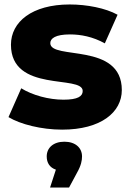

<svg xmlns="http://www.w3.org/2000/svg" viewBox="-20 -571 586 859"><path d="M258 9C432 9 525 -69 525 -168C525 -384 205 -301 205 -378C205 -399 228 -417 293 -417C341 -417 395 -407 449 -377L506 -505C452 -535 368 -551 292 -551C123 -551 29 -473 29 -371C29 -154 350 -238 350 -164C350 -140 328 -125 264 -125C198 -125 125 -145 75 -176L18 -47C71 -15 165 9 258 9ZM325 201C343 169 347 147 347 129C347 90 317 63 268 63C219 63 189 90 189 129C189 158 203 179 230 188L204 268H289Z"/></svg>

Font: Montserrat-Alt1 ExtBd
Style: Regular
Weight: 800
Designer: Differentunic
Foundry: Differentunic
Version: Version 7.222